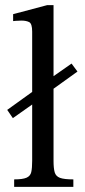

<svg xmlns="http://www.w3.org/2000/svg" viewBox="-20 -726 330 746"><path d="M265 0H35V-29Q68 -29 83 -35.5Q98 -42 101.5 -57.5Q105 -73 105 -101V-603Q105 -634 93.5 -640Q82 -646 63 -646Q50 -646 40.5 -645Q31 -644 31 -644V-671L163 -706H188V-101Q188 -72 192.5 -56.5Q197 -41 213 -35Q229 -29 265 -29ZM115 -327 30 -267 8 -299 115 -376ZM281 -448 178 -374V-423L258 -479Z"/></svg>

Font: STIX Two Text
Style: Regular
Weight: 400
Designer: Ross Mills, John Hudson & Paul Hanslow, Tiro Typeworks Ltd; with prior portions MicroPress Inc., and Coen Hoffman.
Foundry: Tiro Typeworks Ltd
Version: Version 2.13 b171